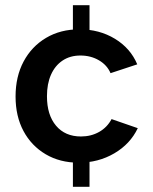

<svg xmlns="http://www.w3.org/2000/svg" viewBox="-20 -620 590 740"><path d="M261 -600H325V-445H261ZM261 -70H325V100H261ZM283 7Q211 7 156 -25.5Q101 -58 70.5 -115Q40 -172 40 -248Q40 -325 71 -383Q102 -441 157.5 -474Q213 -507 286 -507Q363 -507 423 -470.5Q483 -434 509 -372L406 -338Q393 -369 361.5 -387.5Q330 -406 290 -406Q250 -406 221 -386.5Q192 -367 176.5 -332Q161 -297 161 -249Q161 -177 196 -135.5Q231 -94 292 -94Q331 -94 362 -111.5Q393 -129 410 -161L511 -126Q482 -65 420.5 -29Q359 7 283 7Z"/></svg>

Font: Albert Sans SemiBold
Style: Regular
Weight: 600
Designer: Andreas Rasmussen
Foundry: a.Foundry
Version: Version 1.025